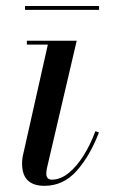

<svg xmlns="http://www.w3.org/2000/svg" viewBox="-20 -592 370 622"><path d="M124 10Q88 10 69.8 -7.8Q51.5 -25.5 51.5 -63Q51.5 -67 52 -73.8Q52.5 -80.5 53.5 -85L135 -447.5H67V-460H228.5L132 -47Q131 -42.5 130.5 -37.8Q130 -33 130 -29Q130 -21 134.2 -15.5Q138.5 -10 148 -10Q175.5 -10 201.8 -31Q228 -52 250.5 -87.8Q273 -123.5 289 -167L300.5 -163Q272 -88 228.8 -39Q185.5 10 124 10ZM61 -560V-572.5H301V-560Z"/></svg>

Font: Bodoni Moda 18pt
Style: Italic
Weight: 400
Italic angle: -13°
Designer: Owen Earl
Foundry: indestructible type
Version: Version 2.005